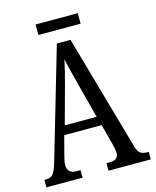

<svg xmlns="http://www.w3.org/2000/svg" viewBox="-123 -923 815 1006"><g transform="rotate(-15 284.0 -419.5)"><path d="M2 0V-41H15Q37 -41 49.5 -56Q62 -71 76 -119L250 -714H324L502 -87Q510 -60 522.5 -50.5Q535 -41 560 -41H568V0H339V-41H357Q404 -41 404 -80Q404 -90 400.5 -106.5Q397 -123 393 -138L366 -240H163L138 -145Q135 -133 131 -116.5Q127 -100 127 -86Q127 -66 138.5 -53.5Q150 -41 177 -41H198V0ZM179 -289H352L302 -480Q291 -525 281.5 -560.5Q272 -596 267 -624Q261 -596 252.5 -561.5Q244 -527 234 -490ZM168 -782V-839H397V-782Z"/></g></svg>

Font: Noto Serif Hebrew ExtraCondensed
Style: Regular
Weight: 400
Width: 2
Designer: Monotype Design Team
Foundry: Monotype Imaging Inc.
Version: Version 2.004; ttfautohint (v1.8.4.7-5d5b)